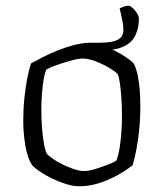

<svg xmlns="http://www.w3.org/2000/svg" viewBox="-20 -649 570 669"><path d="M257 0Q235 0 209.5 -8Q184 -16 160.5 -27.5Q137 -39 119.5 -51Q102 -63 94 -71Q76 -96 68.5 -140.5Q61 -185 61 -228Q61 -269 65 -307Q69 -345 75 -376Q81 -407 88 -428Q104 -437 128.5 -449.5Q153 -462 181.5 -473.5Q210 -485 239.5 -492.5Q269 -500 294 -500Q311 -500 333.5 -492.5Q356 -485 379 -473Q402 -461 420.5 -448.5Q439 -436 447 -426Q455 -410 460 -385.5Q465 -361 467 -333.5Q469 -306 469 -279Q469 -219 461 -163.5Q453 -108 442 -73Q429 -63 409.5 -50.5Q390 -38 365.5 -26.5Q341 -15 313.5 -7.5Q286 0 257 0ZM274 -53Q288 -53 311.5 -60Q335 -67 356.5 -75.5Q378 -84 385 -89Q395 -112 400 -157Q405 -202 405 -246Q405 -277 403 -306Q401 -335 398 -357.5Q395 -380 390 -391Q383 -399 361.5 -412Q340 -425 314 -435Q288 -445 268 -445Q253 -445 227.5 -438Q202 -431 178 -422.5Q154 -414 142 -407Q136 -395 132 -371.5Q128 -348 126 -321Q124 -294 124 -268Q124 -234 126.5 -202Q129 -170 133.5 -146Q138 -122 144 -112Q151 -105 166 -94.5Q181 -84 200 -75Q219 -66 238.5 -59.5Q258 -53 274 -53ZM293 -480V-500H321Q349 -500 369 -503.5Q389 -507 399.5 -517Q410 -527 410 -544Q410 -561 406 -579Q402 -597 397 -620Q407 -625 415 -627Q423 -629 429 -629Q434 -629 442.5 -621Q451 -613 457.5 -602.5Q464 -592 464 -585Q464 -553 452.5 -527.5Q441 -502 413 -488Q385 -474 335 -474Q325 -474 312.5 -476Q300 -478 293 -480Z"/></svg>

Font: Texturina Medium 12pt Thin
Style: Regular
Weight: 250
Version: Version 1.002